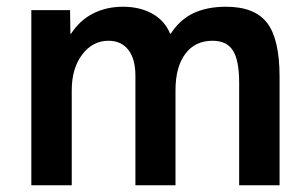

<svg xmlns="http://www.w3.org/2000/svg" viewBox="-20 -550 909 570"><path d="M73 0V-520H188L189 -450H191Q217 -490 256.5 -510Q296 -530 345 -530Q395 -530 432 -509.5Q469 -489 485 -450H487Q514 -492 554.5 -511Q595 -530 651 -530Q736 -530 773 -482Q810 -434 810 -321V0H690V-304Q690 -371 671.5 -400Q653 -429 611 -429Q559 -429 530 -390Q501 -351 501 -282V0H382V-325Q382 -375 361 -402Q340 -429 302 -429Q255 -429 224 -388Q193 -347 193 -282V0Z"/></svg>

Font: M PLUS 2 SemiBold
Style: Regular
Weight: 600
Designer: Coji Morishita
Foundry: UNDERFOREST DESIGN
Version: Version 1.001